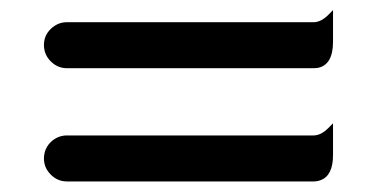

<svg xmlns="http://www.w3.org/2000/svg" viewBox="-20 -520 735 371"><path d="M64.9 -213.9Q64.9 -219.7 66.4 -225.6Q69.3 -236.8 78.1 -245.6Q91.8 -258.3 109.4 -258.3H585.9Q600.1 -258.3 614.3 -272.5L623.5 -281.7V-220.7Q623.5 -180.7 599.6 -171.9Q593.3 -169.4 585.9 -169.4H109.4Q91.3 -169.4 78.1 -182.6Q64.9 -195.8 64.9 -213.9ZM64.9 -433.1Q64.9 -451.7 78.4 -464.4Q91.8 -477.1 109.4 -477.1H585.9Q600.1 -477.1 614.3 -491.2L623.5 -500.5V-439.5Q623.5 -394 593.3 -388.7Q589.8 -388.2 585.9 -388.2H109.4Q91.3 -388.2 78.1 -401.4Q64.9 -414.6 64.9 -433.1Z"/></svg>

Font: YuPearl-Medium
Style: Medium
Weight: 500
Designer: Max Yao
Foundry: Max-Everyday
Version: Version 1.011; ttfautohint (v1.8.3)